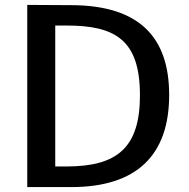

<svg xmlns="http://www.w3.org/2000/svg" viewBox="-20 -762 769 782"><path d="M271 -741 91 -742V0H270C538 0 669 -131 669 -375C669 -609 549 -740 271 -741ZM205 -658H251C449 -658 550 -600 550 -374C550 -162 459 -84 251 -84H205Z"/></svg>

Font: Bisquit Text
Style: Regular
Weight: 400
Version: Version 1.004;Glyphs 3.2.3 (3260)